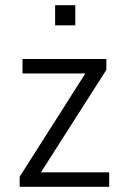

<svg xmlns="http://www.w3.org/2000/svg" viewBox="-20 -722 494 742"><path d="M56 0V-39L325 -462L333 -438H67V-494H391V-452L121 -29L114 -56H402V0ZM193 -624V-702H271V-624Z"/></svg>

Font: Nunito Sans 7pt Condensed Light
Style: Regular
Weight: 300
Width: 3
Designer: Vernon Adams
Foundry: Vernon Adams
Version: Version 3.101;gftools[0.9.27]